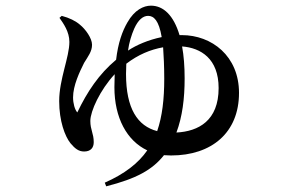

<svg xmlns="http://www.w3.org/2000/svg" viewBox="-20 -585 1040 678"><path d="M190 -522C204 -502 225 -473 225 -437C225 -383 189 -305 189 -228C189 -158 209 -104 229 -79C245 -60 258 -50 277 -50C300 -50 311 -63 311 -83C311 -114 299 -126 299 -158C299 -192 333 -267 385 -323L384 -277C384 -169 428 -88 500 -54C468 -8 420 29 350 60L355 73C461 46 518 15 559 -37L584 -36C728 -36 824 -117 824 -257C824 -387 728 -461 622 -461H614C593 -531 557 -565 513 -565C487 -565 455 -550 430 -506C412 -475 397 -434 390 -374C329 -323 288 -261 253 -188C244 -198 238 -220 238 -241C238 -283 261 -331 277 -363C291 -386 305 -403 305 -427C305 -450 282 -482 262 -498C247 -511 225 -522 198 -529ZM426 -360C468 -392 511 -410 556 -418C558 -388 560 -352 560 -307C560 -235 553 -174 535 -122C466 -140 425 -201 425 -324ZM623 -421C689 -416 752 -378 752 -274C752 -159 681 -121 603 -117C624 -173 632 -237 632 -308C632 -351 629 -389 623 -421ZM432 -406C436 -435 444 -461 454 -484C468 -515 485 -529 503 -529C523 -529 541 -513 551 -454C503 -444 462 -426 433 -407Z"/></svg>

Font: Noto Serif CJK HK SemiBold
Style: Regular
Weight: 600
Designer: Ryoko NISHIZUKA 西塚涼子 (kana & ideographs); Frank Grießhammer (Latin, Greek & Cyrillic); Wenlong ZHANG 张文龙 (bopomofo); San
Foundry: Adobe
Version: Version 2.001;hotconv 1.1.0;makeotfexe 2.6.0